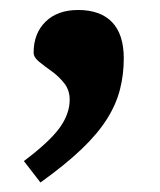

<svg xmlns="http://www.w3.org/2000/svg" viewBox="-20 -188 328 394"><path d="M29 142.5Q81 103.5 102 74.8Q123 46 123 16.5Q123 -3 111.8 -17.2Q100.5 -31.5 85.8 -42Q71 -52.5 60 -61.5Q49 -70.5 49 -80Q49 -119.5 73.5 -143.5Q98 -167.5 140.5 -167.5Q186 -167.5 210 -142.5Q234 -117.5 234 -68Q234 -35 226.2 -4.5Q218.5 26 199.5 56.2Q180.5 86.5 147.2 118.2Q114 150 63 186.5Z"/></svg>

Font: Newsreader 9pt SemiBold
Style: Regular
Weight: 600
Designer: Hugues Gentile
Foundry: Production Type
Version: Version 1.003